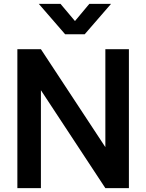

<svg xmlns="http://www.w3.org/2000/svg" viewBox="-20 -975 758 995"><path d="M70 0H192V-507.5L526 0H648V-720H526V-212.5L192 -720H70ZM181 -955 317.5 -797.5H419L555.5 -955H443L368.5 -866L293.5 -955Z"/></svg>

Font: Eudonet
Style: Bold
Weight: 700
Designer: Mikhail Sharanda
Foundry: Mikhail Sharanda
Version: Version 4.503;Glyphs 3.1.2 (3151)